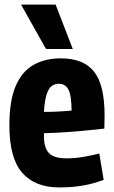

<svg xmlns="http://www.w3.org/2000/svg" viewBox="-20 -809 498 839"><path d="M239 10Q133 10 77 -54Q21 -118 21 -261Q21 -369 48.5 -433Q76 -497 126.5 -525.5Q177 -554 246 -554Q345 -554 391 -496Q437 -438 437 -305Q437 -296 436.5 -278Q436 -260 436 -247Q407 -244 363.5 -239.5Q320 -235 269.5 -231.5Q219 -228 172 -227Q172 -222 172 -214Q172 -163 194 -140Q216 -117 272 -117Q305 -117 341.5 -123Q378 -129 414 -138L433 -23Q388 -6 341.5 2Q295 10 239 10ZM172 -320Q207 -320 241.5 -322Q276 -324 293 -326Q292 -394 278.5 -418.5Q265 -443 237 -443Q220 -443 206.5 -433.5Q193 -424 184 -397Q175 -370 172 -320ZM181 -595 72 -789H223L298 -595Z"/></svg>

Font: Georama SemiCondensed
Style: Bold
Weight: 700
Width: 4
Designer: Jean-Baptiste Levee
Foundry: Production Type
Version: Version 1.000